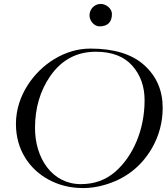

<svg xmlns="http://www.w3.org/2000/svg" viewBox="-20 -956 847 976"><path d="M492 -936C460.2 -936 435 -909.7 435 -878C435 -849.5 459.1 -822 486 -822C529.1 -822 549 -845.3 549 -885C549 -911.9 520.4 -936 492 -936ZM158 -305C158 -407 184 -495.3 236 -570C293.3 -652 370.3 -693 467 -693C548.3 -693 610 -669.5 652 -622.5C694 -575.5 715 -516.8 715 -446.5C715 -291.5 653.4 -159.6 566.5 -83.5C518.2 -41.2 459.7 -20 391 -20C244.4 -20 158 -152.7 158 -305ZM508 -15C615.3 -45 696.7 -107.3 752 -202C788.7 -266 807 -334.7 807 -408C807 -496 775.8 -568.2 713.5 -624.5C651.2 -680.8 560 -709 440 -709C376 -709 314.3 -691 255 -655C155.6 -594.7 61 -473.3 61 -326C61 -189.6 134.6 -92.8 227 -43C274.6 -17.3 331.2 0 403 0C437.7 0 472.7 -5 508 -15Z"/></svg>

Font: fbb
Style: Italic
Weight: 400
Italic angle: -12°
Designer: David J. Perry, Michael Sharpe
Version: Version 0.991